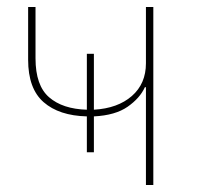

<svg xmlns="http://www.w3.org/2000/svg" viewBox="-20 -526 561 546"><path d="M395 0V-278H392Q378 -247 343 -222.5Q308 -198 247 -195V-93H227V-195Q148 -197 104 -235.5Q60 -274 60 -356V-506H81V-360Q81 -283 119.5 -249.5Q158 -216 227 -214V-373H247V-214Q315 -218 355 -253Q395 -288 395 -346V-506H416V0Z"/></svg>

Font: IBM Plex Sans Thin
Style: Regular
Weight: 250
Designer: Mike Abbink, Paul van der Laan, Pieter van Rosmalen
Foundry: Bold Monday
Version: Version 3.201